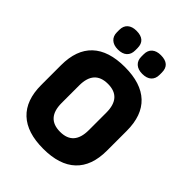

<svg xmlns="http://www.w3.org/2000/svg" viewBox="-245 -988 1124 1124"><g transform="rotate(45 317.0 -426.5)"><path d="M317 11Q183 11 114 -54Q45 -119 45 -245V-409Q45 -536 114 -601Q183 -666 317 -666Q451 -666 520 -601Q589 -536 589 -409V-245Q589 -119 520 -54Q451 11 317 11ZM317 -129Q429 -129 429 -255V-400Q429 -526 317 -526Q204 -526 204 -400V-255Q204 -129 317 -129ZM215 -709Q180 -709 160 -727Q140 -745 140 -777V-796Q140 -829 160 -846.5Q180 -864 215 -864Q291 -864 291 -796V-777Q291 -745 271.5 -727Q252 -709 215 -709ZM417 -709Q382 -709 362 -727Q342 -745 342 -777V-796Q342 -829 362 -846.5Q382 -864 417 -864Q493 -864 493 -796V-777Q493 -745 473.5 -727Q454 -709 417 -709Z"/></g></svg>

Font: Sofia Sans Semi Condensed Black
Style: Regular
Weight: 900
Designer: Botio Nikoltchev, Ani Petrova
Foundry: lettersoup
Version: Version 4.100; ttfautohint (v1.8.4.7-5d5b)